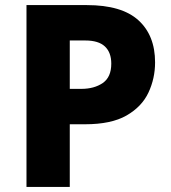

<svg xmlns="http://www.w3.org/2000/svg" viewBox="-20 -734 670 754"><path d="M321 -714Q458 -714 523.5 -654.5Q589 -595 589 -489Q589 -426 563 -370.5Q537 -315 477 -280.5Q417 -246 314 -246H254V0H84V-714ZM315 -575H254V-385H299Q350 -385 383.5 -408Q417 -431 417 -484Q417 -528 392 -551.5Q367 -575 315 -575Z"/></svg>

Font: Noto Sans Myanmar ExtraBold
Style: Regular
Weight: 800
Designer: Monotype Design Team
Foundry: Monotype Imaging Inc.
Version: Version 2.107; ttfautohint (v1.8.4.7-5d5b)